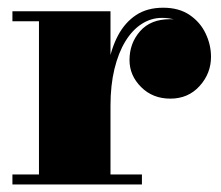

<svg xmlns="http://www.w3.org/2000/svg" viewBox="-20 -490 587 510"><path d="M258.5 -209.5Q258.5 -266 266.8 -313.5Q275 -361 293.5 -395.8Q312 -430.5 341.5 -450Q371 -469.5 413.5 -469.5Q455.5 -469.5 483.8 -450.2Q512 -431 526.2 -401Q540.5 -371 540.5 -339Q540.5 -295 510.2 -261.5Q480 -228 432.5 -228Q385.5 -228 354.8 -258.8Q324 -289.5 324 -330.5Q324 -375 352 -407Q380 -439 431.5 -439Q463.5 -439 487.8 -424.5Q512 -410 525.8 -387Q539.5 -364 539.5 -339H513Q513 -366 501 -389.5Q489 -413 466.2 -427.8Q443.5 -442.5 410 -442.5Q381.5 -442.5 356.5 -426.5Q331.5 -410.5 313 -380.2Q294.5 -350 284 -306.8Q273.5 -263.5 273.5 -209.5ZM273.5 -460V-26.5H357V0H13V-26.5H83.5V-433.5H13V-460Z"/></svg>

Font: Bodoni Moda 9pt Black
Style: Regular
Weight: 900
Designer: Owen Earl
Foundry: indestructible type
Version: Version 2.005